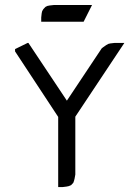

<svg xmlns="http://www.w3.org/2000/svg" viewBox="-20 -758 565 778"><path d="M41 -549.8V-559.1L91.8 -584H95.2L251 -350.1L392.1 -562L397 -565.9L410.2 -575.2L418.9 -580.1L426.8 -582L443.8 -584H483.9L285.2 -285.2V-50.8L282.2 -34.2L279.8 -24.9L276.9 -17.1L268.1 -7.8L258.8 -3.9L250 -2L233.9 0H215.8V-284.2ZM147 -669.9V-687L148.9 -704.1L150.9 -712.9L155.8 -721.2L164.1 -730L171.9 -733.9L181.2 -735.8L199.2 -737.8H353L318.8 -669.9Z"/></svg>

Font: Petahja
Style: Regular
Weight: 400
Designer: T. Christopher White
Version: Version 1.1